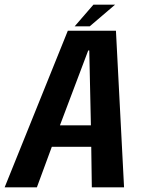

<svg xmlns="http://www.w3.org/2000/svg" viewBox="-49 -808 629 828"><path d="M-29 0 243.5 -675.5H451L486 0H347L344.5 -175H174.5L110 0ZM209.5 -267.5H343L336 -590.5H331.5ZM273 -694.5 354 -788H447.5L338 -694.5Z"/></svg>

Font: Anybody SemiBold
Style: Italic
Weight: 600
Italic angle: -10°
Designer: Tyler Finck
Foundry: Etcetera Type Company
Version: Version 1.010; ttfautohint (v1.8.3) -l 8 -r 50 -G 200 -x 14 